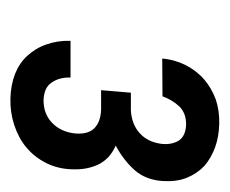

<svg xmlns="http://www.w3.org/2000/svg" viewBox="-56 -701 437 365"><g transform="rotate(90 162.5 -518.5)"><path d="M189.9 -548.8H156.2L151.4 -492.2H188C204.6 -491.7 216.8 -486.8 224.6 -478.5C232.4 -470.2 235.4 -457 233.4 -439.9C231 -423.3 224.6 -409.7 213.4 -398.9C202.1 -388.2 188 -382.8 170.9 -382.8C154.8 -383.3 143.6 -388.2 137.2 -397.9C130.4 -407.2 127 -419.4 127.4 -434.1H57.6C57.1 -417 59.6 -401.9 64.5 -388.2C69.3 -374 76.7 -362.3 85.9 -352.1C95.2 -341.8 106.9 -334 120.6 -328.6C134.3 -323.2 149.9 -320.3 167 -319.8C184.6 -319.3 201.7 -321.8 217.8 -327.1C233.9 -332.5 248 -339.8 260.3 -350.1C272.5 -360.4 282.2 -372.6 289.6 -387.2C296.9 -401.4 301.3 -418 301.8 -436.5C302.2 -445.8 301.8 -454.6 300.3 -462.9C298.8 -471.2 296.4 -479 293 -486.3C289.6 -493.7 284.7 -500 278.8 -505.9C272.9 -511.2 265.6 -516.1 256.8 -520C275.4 -529.8 291 -542 303.7 -556.2C315.9 -570.3 322.8 -587.9 324.2 -609.9C325.2 -627 323.2 -642.1 317.9 -655.3C312.5 -668.5 305.2 -679.2 295.4 -688.5C285.2 -697.3 273.4 -704.1 259.8 -709C246.1 -713.9 231.4 -716.3 215.3 -716.8C198.2 -717.3 182.6 -714.8 168.5 -710C154.3 -704.6 141.6 -697.3 130.9 -688C119.6 -678.2 110.8 -666.5 104 -653.3C97.2 -640.1 92.8 -625 91.3 -608.4L163.1 -608.9C167.5 -621.1 173.8 -631.8 182.1 -640.6C190.4 -649.4 202.1 -653.8 216.3 -653.8C231 -653.3 241.2 -648.9 247.1 -640.1C252.9 -630.9 254.9 -619.6 253.4 -606.4C251 -588.9 244.1 -575.2 232.9 -565.4C221.7 -555.2 207 -549.8 189.9 -548.8Z"/></g></svg>

Font: Roboto Condensed
Style: Italic
Weight: 400
Designer: Google
Version: Version 1.000;PS 001.000;hotconv 1.0.88;makeotf.lib2.5.64775